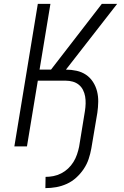

<svg xmlns="http://www.w3.org/2000/svg" viewBox="-20 -755 640 990"><path d="M214 215 215 157Q235 157 255.5 153Q276 149 295.5 139Q315 129 331 114Q347 99 358.5 80.5Q370 62 377 41.5Q384 21 388 1L418 -183Q421 -202 421.5 -221Q422 -240 419 -257.5Q416 -275 408 -291Q400 -307 386.5 -318Q373 -329 355.5 -334Q338 -339 319 -339H175L119 0H54L175 -735H240L184 -396H243L505 -735H584L320 -396Q348 -396 375 -390Q402 -384 423.5 -369.5Q445 -355 459.5 -332.5Q474 -310 480.5 -284Q487 -258 486.5 -230Q486 -202 482 -174L451 10Q446 38 437 65Q428 92 411.5 116.5Q395 141 373 161Q351 181 324.5 193Q298 205 270 210Q242 215 214 215Z"/></svg>

Font: Iosevka Light Extended
Style: Italic
Weight: 300
Width: 7
Italic angle: -9°
Monospace: yes
Designer: Belleve Invis
Foundry: Belleve Invis
Version: Version 32.5.0; ttfautohint (v1.8.4)